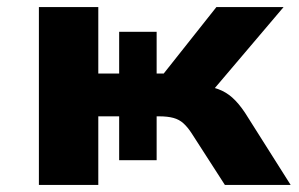

<svg xmlns="http://www.w3.org/2000/svg" viewBox="-20 -523 847 543"><path d="M90 0V-503H258V-315H317V-433H423V-315H443L592 -503H782L563 -245L543 -283Q575 -279 597 -271Q619 -263 637 -247Q655 -231 673 -204L802 0H616L522 -146Q511 -163 499 -174Q487 -185 470.5 -189.5Q454 -194 430 -194H407L423 -215V-70H317V-194H258V0Z"/></svg>

Font: Nunito Sans 7pt SemiExpanded ExtraBold
Style: Regular
Weight: 800
Width: 6
Designer: Vernon Adams
Foundry: Vernon Adams
Version: Version 3.101;gftools[0.9.27]